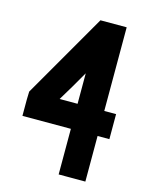

<svg xmlns="http://www.w3.org/2000/svg" viewBox="-102 -719 609 785"><g transform="rotate(15 202.5 -326.5)"><path d="M223 0V-193H18V-263L19 -296L225 -653H336V-299H386V-193H336V0ZM147 -299H223V-428L186 -364Z"/></g></svg>

Font: New Amsterdam
Style: Regular
Weight: 400
Designer: Vladimir Nikolic
Foundry: Vladimir Nikolic
Version: Version 1.000; ttfautohint (v1.8.4.7-5d5b)